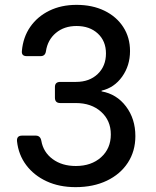

<svg xmlns="http://www.w3.org/2000/svg" viewBox="-20 -760 640 790"><path d="M291 10Q224 10 172 -14Q120 -38 88 -80.5Q56 -123 50 -179Q48 -202 71 -202H127Q146 -202 150 -181Q158 -134 196.5 -105.5Q235 -77 292 -77Q356 -77 396 -113Q436 -149 436 -207Q436 -264 396 -300Q356 -336 292 -336H228Q206 -336 206 -358V-402Q206 -423 228 -423H293Q348 -423 382 -455.5Q416 -488 416 -540Q416 -591 382.5 -622Q349 -653 295 -653Q244 -653 210 -624.5Q176 -596 169 -549Q166 -529 147 -529H90Q68 -529 70 -550Q75 -607 104.5 -649.5Q134 -692 183 -716Q232 -740 295 -740Q360 -740 409.5 -716Q459 -692 487 -649Q515 -606 515 -550Q515 -490 482.5 -444.5Q450 -399 398 -387V-384Q460 -373 498.5 -322Q537 -271 537 -200Q537 -138 506 -90.5Q475 -43 419.5 -16.5Q364 10 291 10Z"/></svg>

Font: Pitagon Sans Mono Medium
Style: Regular
Weight: 500
Monospace: yes
Designer: Travis Tran
Foundry: Pitagon
Version: Version 1.001; ttfautohint (v1.8.4.7-5d5b);gftools[0.9.26]